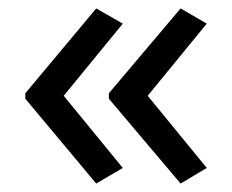

<svg xmlns="http://www.w3.org/2000/svg" viewBox="-20 -491 549 455"><path d="M40 -270 208 -471 271 -435 131 -264 271 -93 208 -56 40 -257ZM238 -270 408 -471 470 -435 330 -264 470 -93 408 -56 238 -257Z"/></svg>

Font: Noto Sans Tifinagh Air
Style: Regular
Weight: 400
Designer: JamraPatel
Foundry: JamraPatel LLC
Version: Version 2.006; ttfautohint (v1.8.4.7-5d5b)